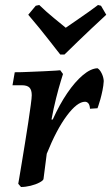

<svg xmlns="http://www.w3.org/2000/svg" viewBox="-20 -740 445 768"><path d="M53 -5Q53 -5 57 -28Q61 -51 67 -88Q73 -125 80 -167.5Q87 -210 93 -250Q99 -290 103 -319.5Q107 -349 107 -359Q107 -380 98 -389.5Q89 -399 67 -399H30L39 -451Q65 -451 96 -452.5Q127 -454 155.5 -455Q184 -456 202.5 -457.5Q221 -459 221 -459L232 -444Q232 -444 223.5 -416.5Q215 -389 204.5 -347.5Q194 -306 186 -262H191Q218 -322 249 -367.5Q280 -413 311.5 -439.5Q343 -466 370 -467Q379 -462 386.5 -447Q394 -432 395 -416Q394 -398 390 -378.5Q386 -359 381.5 -343Q377 -327 373.5 -317Q370 -307 370 -307L340 -305Q339 -320 333.5 -326.5Q328 -333 320 -333Q289 -333 247.5 -277.5Q206 -222 167 -125L154 -24Q153 -18 138 -10Q123 -2 102.5 3Q82 8 64 8ZM123 -717 137 -720Q167 -691 196 -667.5Q225 -644 243 -629Q264 -644 299.5 -668Q335 -692 372 -720L384 -717L405 -681Q376 -654 346.5 -626.5Q317 -599 292.5 -575Q268 -551 253 -536.5Q238 -522 238 -522H221Q221 -522 209.5 -536.5Q198 -551 179.5 -575Q161 -599 138.5 -626.5Q116 -654 93 -681Z"/></svg>

Font: Alegreya SemiBold
Style: Italic
Weight: 600
Italic angle: -7°
Designer: Juan Pablo del Peral
Foundry: Huerta Tipografica
Version: Version 2.009